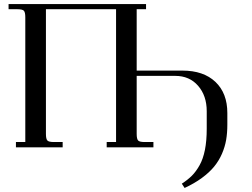

<svg xmlns="http://www.w3.org/2000/svg" viewBox="-20 -722 1235 941"><path d="M22 -676.8V-702.1H695.8V-676.8H649.9V-376H874Q977.5 -376 1035.9 -320.6Q1094.2 -265.1 1094.2 -168V-110.8Q1094.2 -70.8 1088.4 -36.6Q1082.5 -2.4 1067.9 31.5Q1053.2 65.4 1029.8 94.2Q1006.3 123 969.7 149.9Q933.1 176.8 884.8 199.2L871.1 178.2Q900.4 159.2 920.7 138.9Q940.9 118.7 958.3 87.6Q975.6 56.6 984.4 12.2Q993.2 -32.2 993.2 -90.8V-176.8Q993.2 -252.9 950.9 -301.5Q908.7 -350.1 838.9 -350.1H649.9V-65.9Q649.9 -41 657 -33.4Q664.1 -25.9 689 -25.9H731.9V0H502.9V-25.9H548.8V-676.8H205.1V-65.9Q205.1 -41 212.2 -33.4Q219.2 -25.9 244.1 -25.9H287.1V0H58.1V-25.9H104V-637.2Q104 -662.1 96.9 -669.4Q89.8 -676.8 64.9 -676.8Z"/></svg>

Font: Dihjauti S
Style: Bold
Weight: 700
Designer: T. Christopher White
Version: Version 3.0.0